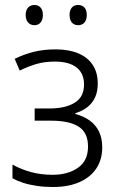

<svg xmlns="http://www.w3.org/2000/svg" viewBox="-20 -740 475 770"><path d="M203 -542Q256 -542 294 -526Q332 -510 352 -479.5Q372 -449 372 -405Q372 -358 348.5 -328.5Q325 -299 282 -286V-283Q316 -274 340 -256.5Q364 -239 377 -212.5Q390 -186 390 -149Q390 -101 367 -65.5Q344 -30 299.5 -10Q255 10 192 10Q158 10 127.5 5.5Q97 1 72.5 -7Q48 -15 30 -25V-80Q64 -61 104 -50Q144 -39 191 -39Q252 -39 292.5 -67Q333 -95 333 -152Q333 -208 295.5 -232Q258 -256 185 -256H119V-305H179Q242 -305 279.5 -328Q317 -351 317 -401Q317 -446 287 -469.5Q257 -493 200 -493Q159 -493 126.5 -483.5Q94 -474 59 -457L39 -504Q75 -522 115 -532Q155 -542 203 -542ZM83 -680Q83 -699 92.5 -709.5Q102 -720 118 -720Q134 -720 143 -709.5Q152 -699 152 -680Q152 -661 143 -650Q134 -639 118 -639Q102 -639 92.5 -650Q83 -661 83 -680ZM259 -680Q259 -699 268 -709.5Q277 -720 293 -720Q310 -720 319 -709.5Q328 -699 328 -680Q328 -661 319 -650Q310 -639 293 -639Q277 -639 268 -650Q259 -661 259 -680Z"/></svg>

Font: Noto Sans Display Light
Style: Regular
Weight: 300
Designer: Monotype Design Team
Foundry: Monotype Imaging Inc.
Version: Version 2.003